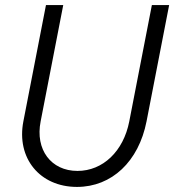

<svg xmlns="http://www.w3.org/2000/svg" viewBox="-20 -720 686 756"><path d="M283 16C420 16 526 -84 557 -242L646 -700H578L489 -242C466 -124 385 -47 285 -47C181 -47 118 -131 140 -242L229 -700H161L72 -242C44 -97 137 16 283 16Z"/></svg>

Font: Uncut Sans Book Italic
Style: Regular
Weight: 350
Italic angle: -11°
Designer: Kasper Nordkvist
Foundry: UNCUT.wtf
Version: Version 1.304;Glyphs 3.2 (3246)